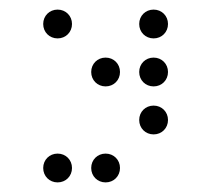

<svg xmlns="http://www.w3.org/2000/svg" viewBox="-20 -400 440 400"><path d="M100 -320C117 -320 130 -333 130 -350C130 -367 117 -380 100 -380C83 -380 70 -367 70 -350C70 -333 83 -320 100 -320ZM300 -320C317 -320 330 -333 330 -350C330 -367 317 -380 300 -380C283 -380 270 -367 270 -350C270 -333 283 -320 300 -320ZM200 -220C217 -220 230 -233 230 -250C230 -267 217 -280 200 -280C183 -280 170 -267 170 -250C170 -233 183 -220 200 -220ZM300 -220C317 -220 330 -233 330 -250C330 -267 317 -280 300 -280C283 -280 270 -267 270 -250C270 -233 283 -220 300 -220ZM300 -120C317 -120 330 -133 330 -150C330 -167 317 -180 300 -180C283 -180 270 -167 270 -150C270 -133 283 -120 300 -120ZM100 -20C117 -20 130 -33 130 -50C130 -67 117 -80 100 -80C83 -80 70 -67 70 -50C70 -33 83 -20 100 -20ZM200 -20C217 -20 230 -33 230 -50C230 -67 217 -80 200 -80C183 -80 170 -67 170 -50C170 -33 183 -20 200 -20Z"/></svg>

Font: TINY 5x3 60
Style: Regular
Weight: 150
Designer: Jack Halten Fahnestock
Foundry: Velvetyne Type Foundry
Version: Version 1.002;hotconv 1.0.109;makeotfexe 2.5.65596